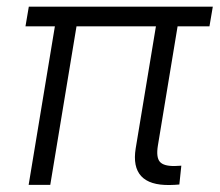

<svg xmlns="http://www.w3.org/2000/svg" viewBox="-20 -542 644 563"><path d="M477.5 0.5Q418.9 1.5 394 -25.6Q369.1 -52.7 377.9 -106.9L443.8 -504.4H507.3L442.9 -114.7Q437.5 -81.1 448.5 -67.9Q459.5 -54.7 492.2 -55.2Q498.5 -55.7 502.7 -55.7Q506.8 -55.7 511.7 -56.2L505.9 -1Q499 -0.5 492.2 0Q485.4 0.5 477.5 0.5ZM64 0 147.5 -504.4H210.9L127.4 0ZM54.7 -464.8 64.5 -522.5H604L594.2 -464.8Z"/></svg>

Font: Inter 28pt Light
Style: Italic
Weight: 300
Italic angle: -9.3988°
Designer: Rasmus Andersson
Foundry: rsms
Version: Version 4.001;git-66647c0bb